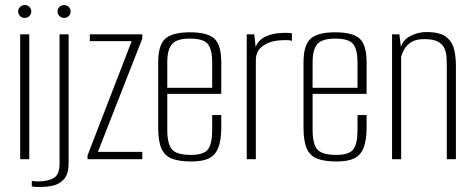

<svg xmlns="http://www.w3.org/2000/svg" viewBox="-20 -631 1878 761"><path d="M60 0V-495H96V0ZM78 -560Q67 -560 59.5 -567.5Q52 -575 52 -586Q52 -596 59.5 -603.5Q67 -611 78 -611Q89 -611 96.5 -603.5Q104 -596 104 -586Q104 -575 96.5 -567.5Q89 -560 78 -560Z M129 110Q124 110 116.5 109.5Q109 109 106 108V86Q109 87 116.5 87.5Q124 88 131 88Q170 88 193 74.5Q216 61 216 18V-495H252V15Q252 57 235 77.5Q218 98 190.5 104.5Q163 111 129 110ZM234 -560Q223 -560 215.5 -567.5Q208 -575 208 -586Q208 -596 215.5 -603.5Q223 -611 234 -611Q245 -611 252.5 -603.5Q260 -596 260 -586Q260 -575 252.5 -567.5Q245 -560 234 -560Z M327 0V-15L502 -468H336V-495H544V-478L368 -29H544V0Z M739 9Q689 9 660.5 -2.5Q632 -14 619.5 -43Q607 -72 607 -125V-384Q607 -453 635.5 -478Q664 -503 733 -503Q802 -503 829.5 -478Q857 -453 857 -384V-259H643V-117Q643 -61 661.5 -39Q680 -17 737 -17Q787 -17 804 -38.5Q821 -60 821 -117V-175H857V-126Q857 -75 845 -45Q833 -15 807.5 -3Q782 9 739 9ZM643 -283H821V-384Q821 -434 804 -456Q787 -478 733 -478Q680 -478 661.5 -456Q643 -434 643 -384Z M958 0V-495H988L993 -445Q1006 -475 1034.5 -487Q1063 -499 1091 -500Q1117 -502 1137 -499V-469Q1132 -471 1124 -471.5Q1116 -472 1107 -472Q1098 -472 1090 -471Q1050 -469 1022 -449Q994 -429 994 -393V0Z M1315 9Q1265 9 1236.5 -2.5Q1208 -14 1195.5 -43Q1183 -72 1183 -125V-384Q1183 -453 1211.5 -478Q1240 -503 1309 -503Q1378 -503 1405.5 -478Q1433 -453 1433 -384V-259H1219V-117Q1219 -61 1237.5 -39Q1256 -17 1313 -17Q1363 -17 1380 -38.5Q1397 -60 1397 -117V-175H1433V-126Q1433 -75 1421 -45Q1409 -15 1383.5 -3Q1358 9 1315 9ZM1219 -283H1397V-384Q1397 -434 1380 -456Q1363 -478 1309 -478Q1256 -478 1237.5 -456Q1219 -434 1219 -384Z M1534 0V-495H1563L1569 -445Q1578 -474 1608 -489Q1638 -504 1669 -504Q1724 -504 1748.5 -484.5Q1773 -465 1780 -435Q1787 -405 1787 -372V0H1751V-363Q1751 -384 1750 -404Q1749 -424 1741 -440.5Q1733 -457 1714.5 -466.5Q1696 -476 1661 -476Q1629 -476 1610 -464Q1591 -452 1582.5 -436Q1574 -420 1570 -407V0Z"/></svg>

Font: Alumni Sans ExtraLight
Style: Regular
Weight: 250
Version: Version 1.018